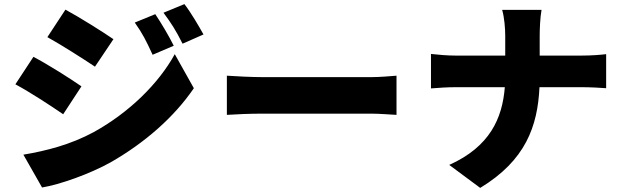

<svg xmlns="http://www.w3.org/2000/svg" viewBox="-20 -849 3040 936"><path d="M737 -780 637 -739C676 -684 692 -651 724 -582L827 -626C805 -671 767 -735 737 -780ZM879 -829 777 -787C816 -734 835 -705 870 -636L972 -681C948 -724 912 -786 879 -829ZM299 -802 211 -668C281 -629 383 -564 443 -524L533 -658C476 -697 369 -764 299 -802ZM94 -95 185 65C271 51 418 -1 520 -58C686 -153 829 -278 925 -419L832 -585C753 -441 609 -300 437 -205C324 -144 207 -114 94 -95ZM143 -572 55 -438C126 -400 227 -334 288 -292L377 -428C321 -467 215 -534 143 -572Z M1086 -480V-289C1127 -292 1202 -295 1259 -295C1401 -295 1691 -295 1790 -295C1831 -295 1887 -290 1913 -289V-480C1884 -478 1835 -473 1790 -473C1692 -473 1402 -473 1259 -473C1210 -473 1126 -477 1086 -480Z M2081 -586V-418C2118 -421 2160 -424 2207 -424H2441C2429 -272 2368 -134 2170 -45L2321 67C2542 -67 2601 -233 2610 -424H2812C2857 -424 2911 -421 2935 -419V-585C2911 -582 2866 -578 2813 -578H2611V-673C2611 -705 2613 -763 2620 -801H2428C2439 -763 2443 -709 2443 -674V-578H2203C2160 -578 2117 -582 2081 -586Z"/></svg>

Font: Noto Sans HK Black
Style: Regular
Weight: 900
Designer: Ryoko NISHIZUKA 西塚涼子 (kana, bopomofo & ideographs); Paul D. Hunt (Latin, Greek & Cyrillic); Sandoll Communications 산돌커뮤니
Foundry: Adobe
Version: Version 2.004;hotconv 1.0.118;makeotfexe 2.5.65603